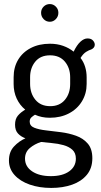

<svg xmlns="http://www.w3.org/2000/svg" viewBox="-20 -695 499 944"><path d="M232 229Q173 229 126 212.5Q79 196 51.5 165.5Q24 135 24 94Q24 52 48.5 25.5Q73 -1 105 -15Q83 -23 68.5 -38.5Q54 -54 54 -82Q54 -110 68 -126.5Q82 -143 104 -156Q77 -178 62 -210.5Q47 -243 47 -282V-315Q47 -364 69 -401Q91 -438 131.5 -459Q172 -480 226 -480Q261 -480 290.5 -469.5Q320 -459 342 -441Q358 -474 375.5 -490Q393 -506 410 -506Q428 -506 437 -496Q446 -486 446 -475Q446 -467 441 -461Q436 -455 429 -452Q418 -449 403.5 -440Q389 -431 376 -410Q391 -391 398.5 -366.5Q406 -342 406 -315V-282Q406 -235 383 -197Q360 -159 319 -137.5Q278 -116 225 -116Q184 -116 152 -131Q142 -125 134 -117.5Q126 -110 126 -97Q126 -76 148.5 -67Q171 -58 206 -54Q241 -50 280 -45Q319 -40 354 -27.5Q389 -15 411.5 11Q434 37 434 83Q434 132 407 164.5Q380 197 334.5 213Q289 229 232 229ZM230 171Q287 171 320 147.5Q353 124 353 85Q353 57 336 41.5Q319 26 292 18.5Q265 11 235.5 8.5Q206 6 182 3Q150 13 126.5 33Q103 53 103 85Q103 124 138 147.5Q173 171 230 171ZM227 -173Q273 -173 299 -204Q325 -235 325 -282V-315Q325 -361 299 -392Q273 -423 226 -423Q179 -423 153.5 -392Q128 -361 128 -315V-283Q128 -236 154 -204.5Q180 -173 227 -173ZM225 -588Q207 -588 194.5 -601Q182 -614 182 -632Q182 -650 194.5 -662.5Q207 -675 225 -675Q242 -675 254.5 -662.5Q267 -650 267 -632Q267 -614 254.5 -601Q242 -588 225 -588Z"/></svg>

Font: Dosis Medium
Style: Regular
Weight: 500
Designer: EdgarTolentino, PabloImpallari, IginoMarini
Foundry: EdgarTolentino, PabloImpallari, IginoMarini
Version: Version 3.001; ttfautohint (v1.8.2)